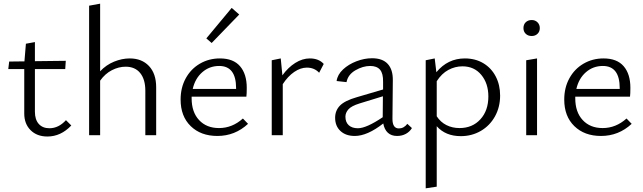

<svg xmlns="http://www.w3.org/2000/svg" viewBox="-20 -736 3501 1045"><path d="M368 -53Q311 7 238 7Q181 7 146.5 -27.5Q112 -62 112 -118V-360H25L30 -401L113 -402L121 -498L170 -507V-403L338 -405L335 -360H170V-128Q170 -85 191 -61.5Q212 -38 249 -38Q299 -38 339 -82Z M830 -261V0H771V-242Q771 -304 743 -338.5Q715 -373 664 -373Q626 -373 589 -354Q552 -335 525 -297V0H465V-705L525 -716V-348Q558 -383 601 -400.5Q644 -418 686 -418Q752 -418 791 -376.5Q830 -335 830 -261Z M1132 -502 1103 -527 1241 -693 1282 -657ZM1330 -62Q1259 4 1163 4Q1073 4 1018 -49.5Q963 -103 963 -194Q963 -259 991 -310Q1019 -361 1068 -389.5Q1117 -418 1177 -418Q1250 -418 1286.5 -375.5Q1323 -333 1323 -258Q1323 -225 1321 -210H1023V-201Q1023 -126 1063.5 -82.5Q1104 -39 1172 -39Q1244 -39 1302 -91ZM1029 -252H1265V-256Q1265 -377 1173 -377Q1120 -377 1081 -343Q1042 -309 1029 -252Z M1742 -388 1717 -340Q1691 -368 1650 -368Q1616 -368 1581.5 -344.5Q1547 -321 1519 -278V0H1459V-408L1508 -418L1517 -326Q1548 -369 1587 -393.5Q1626 -418 1666 -418Q1715 -418 1742 -388Z M2222 -39Q2210 -19 2189 -7.5Q2168 4 2141 4Q2110 4 2091 -13.5Q2072 -31 2066 -64Q1979 4 1911 4Q1862 4 1833 -23Q1804 -50 1804 -95Q1804 -134 1830 -161Q1856 -188 1922 -207L2065 -249V-290Q2066 -336 2048.5 -356.5Q2031 -377 1995 -377Q1955 -377 1914.5 -353.5Q1874 -330 1866 -289L1812 -295Q1817 -330 1847 -358Q1877 -386 1920 -402.5Q1963 -419 2005 -419Q2062 -419 2090.5 -388Q2119 -357 2118 -298L2116 -89Q2116 -37 2151 -37Q2178 -37 2197 -62ZM1928 -38Q1974 -38 2063 -98L2064 -212L1937 -173Q1892 -159 1876 -140.5Q1860 -122 1860 -101Q1860 -71 1878 -54.5Q1896 -38 1928 -38Z M2702 -216Q2702 -153 2674 -102.5Q2646 -52 2597 -23.5Q2548 5 2488 5Q2405 5 2357 -49V280L2297 289V-408L2346 -418L2355 -343Q2417 -418 2510 -418Q2567 -418 2610.5 -392Q2654 -366 2678 -320Q2702 -274 2702 -216ZM2638 -211Q2638 -282 2599.5 -328.5Q2561 -375 2497 -375Q2457 -375 2420.5 -355.5Q2384 -336 2357 -294V-103Q2378 -71 2410 -55Q2442 -39 2481 -39Q2551 -39 2594.5 -86.5Q2638 -134 2638 -211Z M2829 -583Q2829 -603 2841.5 -615Q2854 -627 2874 -627Q2893 -627 2905.5 -614.5Q2918 -602 2918 -583Q2918 -564 2905.5 -552Q2893 -540 2874 -540Q2854 -540 2841.5 -552Q2829 -564 2829 -583ZM2844 -408 2903 -418V0H2844Z M3418 -62Q3347 4 3251 4Q3161 4 3106 -49.5Q3051 -103 3051 -194Q3051 -259 3079 -310Q3107 -361 3156 -389.5Q3205 -418 3265 -418Q3338 -418 3374.5 -375.5Q3411 -333 3411 -258Q3411 -225 3409 -210H3111V-201Q3111 -126 3151.5 -82.5Q3192 -39 3260 -39Q3332 -39 3390 -91ZM3117 -252H3353V-256Q3353 -377 3261 -377Q3208 -377 3169 -343Q3130 -309 3117 -252Z"/></svg>

Font: Isabella Sans
Style: Regular
Weight: 400
Designer: Original fonts by Christian Thalmann (Catharsis Fonts), Modifications by Cristiano Sobral
Version: Version 0.002;July 12, 2020;FontCreator 13.0.0.2655 64-bit; 